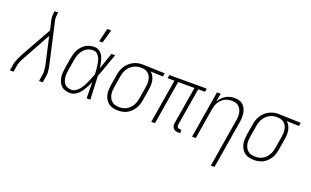

<svg xmlns="http://www.w3.org/2000/svg" viewBox="-99 -1261 3220 1990"><g transform="rotate(20 1511.0 -266.5)"><path d="M4 0 16 -74Q19 -91 25.5 -108.5Q32 -126 39.5 -143Q47 -160 55.5 -176.5Q64 -193 73 -210L253 -531L228 -641Q223 -662 224 -684Q225 -706 228 -728L229 -735H269L268 -728Q265 -708 263.5 -688Q262 -668 266 -649L365 -210Q369 -193 372 -176.5Q375 -160 377.5 -143Q380 -126 380.5 -108.5Q381 -91 378 -74L366 0H325L337 -74Q340 -90 339.5 -106.5Q339 -123 337 -139Q335 -155 332.5 -170.5Q330 -186 326 -202L264 -475L108 -192Q100 -178 92 -163.5Q84 -149 77 -134Q70 -119 64 -104Q58 -89 56 -74L44 0Z M670 8Q643 8 618 1Q593 -6 574.5 -22.5Q556 -39 545 -62Q534 -85 529.5 -110Q525 -135 526.5 -162Q528 -189 532 -215L552 -335Q556 -359 563 -383Q570 -407 582 -429Q594 -451 611.5 -470.5Q629 -490 651 -503.5Q673 -517 697.5 -522.5Q722 -528 745 -528Q768 -528 787 -519.5Q806 -511 820 -495.5Q834 -480 842.5 -461Q851 -442 856.5 -422Q862 -402 866 -380.5Q870 -359 873 -338Q888 -384 903 -429.5Q918 -475 934 -520H975Q951 -454 928 -388Q905 -322 880 -257Q884 -193 885.5 -128.5Q887 -64 891 0H850Q849 -45 849 -89.5Q849 -134 848 -179Q839 -158 829 -137.5Q819 -117 807.5 -97.5Q796 -78 782.5 -59.5Q769 -41 751.5 -25.5Q734 -10 712.5 -1Q691 8 670 8ZM671 -29Q695 -29 717.5 -43.5Q740 -58 756 -79Q772 -100 785 -122.5Q798 -145 808 -168.5Q818 -192 827.5 -215.5Q837 -239 846 -263Q845 -286 843.5 -309.5Q842 -333 838.5 -356Q835 -379 830 -401Q825 -423 815 -443Q805 -463 787 -477Q769 -491 745 -491Q726 -491 706 -486Q686 -481 668.5 -469Q651 -457 638 -440.5Q625 -424 615.5 -406Q606 -388 600.5 -368.5Q595 -349 592 -329L572 -209Q569 -189 567.5 -168Q566 -147 568 -127Q570 -107 577.5 -88.5Q585 -70 598 -56Q611 -42 630.5 -35.5Q650 -29 671 -29ZM770 -600 805 -748H849L807 -600Z M1198 8Q1170 8 1143.5 2Q1117 -4 1095.5 -19Q1074 -34 1060.5 -56.5Q1047 -79 1040.5 -105Q1034 -131 1035 -159Q1036 -187 1040 -215L1060 -335Q1064 -360 1072 -384Q1080 -408 1094 -430.5Q1108 -453 1127.5 -471.5Q1147 -490 1170 -502.5Q1193 -515 1218 -521.5Q1243 -528 1267 -528H1281L1522 -520L1516 -483L1379 -488Q1398 -473 1409.5 -451.5Q1421 -430 1426 -406Q1431 -382 1430 -356Q1429 -330 1425 -305L1405 -185Q1401 -160 1393.5 -135.5Q1386 -111 1372.5 -88.5Q1359 -66 1339.5 -46.5Q1320 -27 1297 -14.5Q1274 -2 1248.5 3Q1223 8 1199 8ZM1200 -29Q1220 -29 1240.5 -33.5Q1261 -38 1280 -49Q1299 -60 1314 -76Q1329 -92 1339.5 -111Q1350 -130 1356 -150Q1362 -170 1365 -191L1385 -311Q1389 -331 1390 -351.5Q1391 -372 1388.5 -392Q1386 -412 1378.5 -430Q1371 -448 1357.5 -461.5Q1344 -475 1325.5 -482.5Q1307 -490 1287 -491H1275Q1272 -491 1269.5 -491.5Q1267 -492 1264 -492Q1244 -492 1224 -486Q1204 -480 1185.5 -469Q1167 -458 1151.5 -442Q1136 -426 1125.5 -407.5Q1115 -389 1109 -369Q1103 -349 1100 -329L1080 -209Q1077 -187 1075.5 -165Q1074 -143 1078.5 -122.5Q1083 -102 1092.5 -83.5Q1102 -65 1118.5 -52Q1135 -39 1156 -34Q1177 -29 1199 -29Z M1865 8Q1849 8 1834 3.5Q1819 -1 1809 -12Q1799 -23 1796 -39Q1793 -55 1795 -71L1864 -483H1684L1604 0H1563L1643 -483H1568L1574 -520H1986L1980 -483H1905L1836 -71Q1835 -62 1836 -54Q1837 -46 1842 -40Q1847 -34 1855 -31.5Q1863 -29 1872 -29H1885L1884 8Z M2298 215 2385 -311Q2389 -332 2390 -354Q2391 -376 2387.5 -396.5Q2384 -417 2375 -435.5Q2366 -454 2351 -467Q2336 -480 2315.5 -485.5Q2295 -491 2273 -491Q2253 -491 2233 -486.5Q2213 -482 2194 -471.5Q2175 -461 2160 -445.5Q2145 -430 2134.5 -411.5Q2124 -393 2118 -373Q2112 -353 2109 -333L2054 0H2013L2099 -520H2140L2124 -427Q2136 -450 2154.5 -469.5Q2173 -489 2195 -502.5Q2217 -516 2242 -522Q2267 -528 2292 -528Q2318 -528 2343 -521Q2368 -514 2386 -497Q2404 -480 2414.5 -457Q2425 -434 2428.5 -409Q2432 -384 2431 -357.5Q2430 -331 2425 -305L2339 215Z M2698 8Q2670 8 2643.5 2Q2617 -4 2595.5 -19Q2574 -34 2560.5 -56.5Q2547 -79 2540.5 -105Q2534 -131 2535 -159Q2536 -187 2540 -215L2560 -335Q2564 -360 2572 -384Q2580 -408 2594 -430.5Q2608 -453 2627.5 -471.5Q2647 -490 2670 -502.5Q2693 -515 2718 -521.5Q2743 -528 2767 -528H2781L3022 -520L3016 -483L2879 -488Q2898 -473 2909.5 -451.5Q2921 -430 2926 -406Q2931 -382 2930 -356Q2929 -330 2925 -305L2905 -185Q2901 -160 2893.5 -135.5Q2886 -111 2872.5 -88.5Q2859 -66 2839.5 -46.5Q2820 -27 2797 -14.5Q2774 -2 2748.5 3Q2723 8 2699 8ZM2700 -29Q2720 -29 2740.5 -33.5Q2761 -38 2780 -49Q2799 -60 2814 -76Q2829 -92 2839.5 -111Q2850 -130 2856 -150Q2862 -170 2865 -191L2885 -311Q2889 -331 2890 -351.5Q2891 -372 2888.5 -392Q2886 -412 2878.5 -430Q2871 -448 2857.5 -461.5Q2844 -475 2825.5 -482.5Q2807 -490 2787 -491H2775Q2772 -491 2769.5 -491.5Q2767 -492 2764 -492Q2744 -492 2724 -486Q2704 -480 2685.5 -469Q2667 -458 2651.5 -442Q2636 -426 2625.5 -407.5Q2615 -389 2609 -369Q2603 -349 2600 -329L2580 -209Q2577 -187 2575.5 -165Q2574 -143 2578.5 -122.5Q2583 -102 2592.5 -83.5Q2602 -65 2618.5 -52Q2635 -39 2656 -34Q2677 -29 2699 -29Z"/></g></svg>

Font: Iosevka Curly Extralight
Style: Italic
Weight: 200
Italic angle: -9°
Monospace: yes
Designer: Belleve Invis
Foundry: Belleve Invis
Version: Version 22.1.2; ttfautohint (v1.8.4)